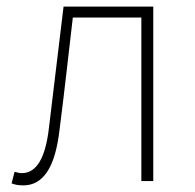

<svg xmlns="http://www.w3.org/2000/svg" viewBox="-20 -547 588 580"><path d="M51 13Q39 13 31 11.5Q23 10 15 7L24 -28Q29 -27 34 -25.5Q39 -24 46 -24Q79 -24 99.5 -58Q120 -92 128 -162Q139 -254 150 -345Q161 -436 172 -527H443V0H407V-494H200Q190 -409 180.5 -325.5Q171 -242 160 -156Q150 -69 122.5 -28Q95 13 51 13Z"/></svg>

Font: Noto Sans SC Thin
Style: Regular
Weight: 100
Designer: Ryoko NISHIZUKA 西塚涼子 (kana, bopomofo & ideographs); Paul D. Hunt (Latin, Greek & Cyrillic); Sandoll Communications 산돌커뮤니
Foundry: Adobe
Version: Version 2.004-H2;hotconv 1.0.118;makeotfexe 2.5.65603